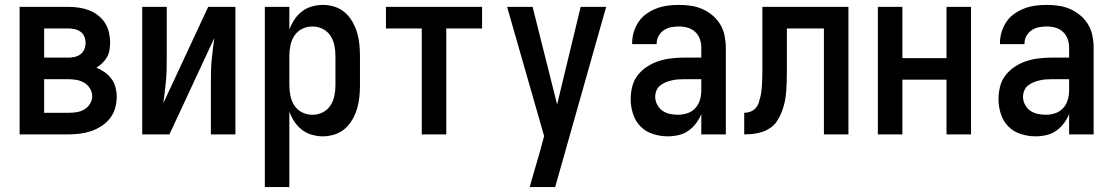

<svg xmlns="http://www.w3.org/2000/svg" viewBox="-20 -548 4540 783"><path d="M259 0H60V-520H259Q280 -520 301 -517Q322 -514 342 -506.5Q362 -499 379 -486Q396 -473 407.5 -455.5Q419 -438 424 -417Q429 -396 429 -375Q429 -359 426.5 -344Q424 -329 416.5 -315.5Q409 -302 397.5 -291Q386 -280 373 -272Q391 -265 407 -253.5Q423 -242 434.5 -226.5Q446 -211 451 -192Q456 -173 456 -154Q456 -130 449.5 -107Q443 -84 428.5 -65.5Q414 -47 394 -34Q374 -21 352 -13.5Q330 -6 306.5 -3Q283 0 259 0ZM160 -313H259Q272 -313 285 -316Q298 -319 308.5 -327Q319 -335 324 -347.5Q329 -360 329 -373Q329 -386 324 -398.5Q319 -411 308.5 -418.5Q298 -426 285 -429Q272 -432 259 -432H160ZM160 -88H259Q276 -88 292.5 -90.5Q309 -93 323.5 -101.5Q338 -110 347 -124.5Q356 -139 356 -156Q356 -172 347 -187Q338 -202 323.5 -210.5Q309 -219 292.5 -222Q276 -225 259 -225H160Z M560 0V-520H660V-312Q660 -289 659.5 -265.5Q659 -242 657 -219Q655 -196 652 -173Q649 -150 646 -127L829 -520H940V0H840V-208Q840 -231 840.5 -254.5Q841 -278 843 -301Q845 -324 848 -347Q851 -370 854 -393L671 0Z M1060 215V-520H1160V-427Q1168 -449 1180.5 -468Q1193 -487 1211 -501Q1229 -515 1251.5 -521.5Q1274 -528 1296 -528Q1321 -528 1344.5 -520.5Q1368 -513 1386 -497.5Q1404 -482 1416.5 -460.5Q1429 -439 1436 -416Q1443 -393 1445.5 -368.5Q1448 -344 1448 -320V-200Q1448 -176 1445.5 -151.5Q1443 -127 1436 -104Q1429 -81 1416.5 -59.5Q1404 -38 1386 -22.5Q1368 -7 1344.5 0.5Q1321 8 1296 8Q1274 8 1251.5 1.5Q1229 -5 1211 -19Q1193 -33 1180.5 -52Q1168 -71 1160 -93V215ZM1254 -80Q1276 -80 1295.5 -89.5Q1315 -99 1327 -117Q1339 -135 1343.5 -156.5Q1348 -178 1348 -200V-320Q1348 -342 1343.5 -363.5Q1339 -385 1327 -403Q1315 -421 1295.5 -430.5Q1276 -440 1254 -440Q1232 -440 1212.5 -430.5Q1193 -421 1181 -403Q1169 -385 1164.5 -363.5Q1160 -342 1160 -320V-200Q1160 -178 1164.5 -156.5Q1169 -135 1181 -117Q1193 -99 1212.5 -89.5Q1232 -80 1254 -80Z M1700 0V-432H1554V-520H1946V-432H1800V0Z M2140 215Q2150 180 2160 145.5Q2170 111 2180 77L2199 7L2048 -520H2152L2252 -122L2348 -520H2452L2244 215Z M2703 8Q2673 8 2643 -1.5Q2613 -11 2592 -32.5Q2571 -54 2561.5 -83.5Q2552 -113 2552 -144Q2552 -170 2558.5 -195.5Q2565 -221 2581 -241.5Q2597 -262 2619.5 -276.5Q2642 -291 2666.5 -299Q2691 -307 2717 -310Q2743 -313 2769 -313H2840V-354Q2840 -372 2834 -389Q2828 -406 2815 -418Q2802 -430 2784.5 -435Q2767 -440 2749 -440Q2733 -440 2717 -437Q2701 -434 2687.5 -425Q2674 -416 2666 -401.5Q2658 -387 2658 -371V-368H2558V-373Q2558 -396 2565 -418.5Q2572 -441 2585 -460Q2598 -479 2617.5 -492.5Q2637 -506 2658.5 -514Q2680 -522 2703 -525Q2726 -528 2749 -528Q2773 -528 2797.5 -524.5Q2822 -521 2844.5 -511Q2867 -501 2886 -485Q2905 -469 2917.5 -448Q2930 -427 2935 -402.5Q2940 -378 2940 -354V0H2840V-83Q2832 -63 2818.5 -45Q2805 -27 2787 -14.5Q2769 -2 2747 3Q2725 8 2703 8ZM2746 -80Q2765 -80 2784 -86.5Q2803 -93 2816 -107.5Q2829 -122 2834.5 -141Q2840 -160 2840 -180V-225H2769Q2756 -225 2743.5 -224Q2731 -223 2718.5 -220Q2706 -217 2694 -212Q2682 -207 2672 -199Q2662 -191 2657 -178.5Q2652 -166 2652 -153Q2652 -137 2660 -121.5Q2668 -106 2681.5 -96.5Q2695 -87 2712 -83.5Q2729 -80 2746 -80Z M3015 0V-88Q3028 -88 3040 -92.5Q3052 -97 3061 -106.5Q3070 -116 3074 -128.5Q3078 -141 3081 -153.5Q3084 -166 3085.5 -179Q3087 -192 3087.5 -205Q3088 -218 3088.5 -230.5Q3089 -243 3089 -256V-520H3440V0H3340V-432H3189V-260Q3189 -241 3188.5 -223Q3188 -205 3187 -187Q3186 -169 3183.5 -151Q3181 -133 3176 -115.5Q3171 -98 3163.5 -81Q3156 -64 3145.5 -49.5Q3135 -35 3119.5 -25Q3104 -15 3086.5 -9.5Q3069 -4 3051 -2Q3033 0 3015 0Z M3560 0V-520H3660V-311H3840V-520H3940V0H3840V-223H3660V0Z M4203 8Q4173 8 4143 -1.5Q4113 -11 4092 -32.5Q4071 -54 4061.5 -83.5Q4052 -113 4052 -144Q4052 -170 4058.5 -195.5Q4065 -221 4081 -241.5Q4097 -262 4119.5 -276.5Q4142 -291 4166.5 -299Q4191 -307 4217 -310Q4243 -313 4269 -313H4340V-354Q4340 -372 4334 -389Q4328 -406 4315 -418Q4302 -430 4284.5 -435Q4267 -440 4249 -440Q4233 -440 4217 -437Q4201 -434 4187.5 -425Q4174 -416 4166 -401.5Q4158 -387 4158 -371V-368H4058V-373Q4058 -396 4065 -418.5Q4072 -441 4085 -460Q4098 -479 4117.5 -492.5Q4137 -506 4158.5 -514Q4180 -522 4203 -525Q4226 -528 4249 -528Q4273 -528 4297.5 -524.5Q4322 -521 4344.5 -511Q4367 -501 4386 -485Q4405 -469 4417.5 -448Q4430 -427 4435 -402.5Q4440 -378 4440 -354V0H4340V-83Q4332 -63 4318.5 -45Q4305 -27 4287 -14.5Q4269 -2 4247 3Q4225 8 4203 8ZM4246 -80Q4265 -80 4284 -86.5Q4303 -93 4316 -107.5Q4329 -122 4334.5 -141Q4340 -160 4340 -180V-225H4269Q4256 -225 4243.5 -224Q4231 -223 4218.5 -220Q4206 -217 4194 -212Q4182 -207 4172 -199Q4162 -191 4157 -178.5Q4152 -166 4152 -153Q4152 -137 4160 -121.5Q4168 -106 4181.5 -96.5Q4195 -87 4212 -83.5Q4229 -80 4246 -80Z"/></svg>

Font: Iosevka Semibold
Style: Regular
Weight: 600
Monospace: yes
Designer: Belleve Invis
Foundry: Belleve Invis
Version: Version 33.2.3; ttfautohint (v1.8.4)